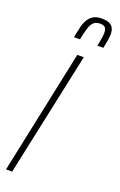

<svg xmlns="http://www.w3.org/2000/svg" viewBox="-173 -956 624 1001"><g transform="rotate(20 139.0 -455.0)"><path d="M6 0 151 -688H187L40 0ZM103 -769Q109 -800 115 -825.5Q121 -851 132 -870Q143 -889 161 -899.5Q179 -910 207 -910Q235 -910 250 -902.5Q265 -895 271.5 -881.5Q278 -868 278 -849Q278 -833 274.5 -812.5Q271 -792 266 -769H233Q238 -792 241 -811Q244 -830 244 -844Q244 -863 236.5 -872.5Q229 -882 209 -882Q185 -882 172 -869.5Q159 -857 151.5 -832Q144 -807 136 -769Z"/></g></svg>

Font: Saira UltraCondensed Thin
Style: Italic
Weight: 250
Width: 1
Italic angle: -12°
Designer: Hector Gatti with collaboration of the Omnibus-Type team
Foundry: Omnibus-Type
Version: Version 1.101